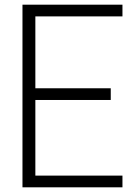

<svg xmlns="http://www.w3.org/2000/svg" viewBox="-20 -800 586 820"><path d="M503 0H76V-780H503V-730H131V-423H453V-373H131V-50H503Z"/></svg>

Font: Tanohe Sans Light
Style: Regular
Weight: 300
Designer: Village Type and Design LLC & Cristiano Sobral
Foundry: Cooper Hewitt Smithsonian Design Museum
Version: Version 1.00;September 29, 2021;FontCreator 13.0.0.2655 64-b